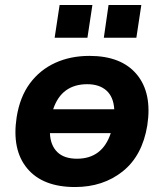

<svg xmlns="http://www.w3.org/2000/svg" viewBox="-20 -742 660 773"><path d="M27 0ZM282 11Q152 11 89.5 -64Q27 -139 47 -270Q60 -352 100.5 -406.5Q141 -461 202.5 -489Q264 -517 340 -517Q469 -517 531 -442Q593 -367 573 -237Q553 -115 474 -52Q395 11 282 11ZM331 -403Q280 -403 245.5 -378Q211 -353 194 -302H440Q437 -352 408.5 -377.5Q380 -403 331 -403ZM290 -103Q392 -103 426 -206H181Q183 -157 210.5 -130Q238 -103 290 -103ZM398 -590 417 -722H549L529 -590ZM200 -590 220 -722H352L332 -590Z"/></svg>

Font: Winston
Style: Bold Italic
Weight: 700
Italic angle: -9°
Designer: Original fonts by Vernon Adams / Changes by Cristiano Sobral
Foundry: Original fonts by Vernon Adams / Changes by Cristiano Sobral
Version: Version 2.503;July 17, 2020;FontCreator 13.0.0.2655 64-bit